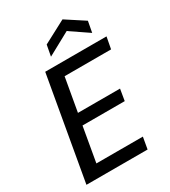

<svg xmlns="http://www.w3.org/2000/svg" viewBox="-218 -1025 1007 1134"><g transform="rotate(-30 285.0 -458.5)"><path d="M29 0 152 -700H570L555 -620H238L198 -393H485L472 -315H184L143 -80H460L446 0ZM226 -760 240 -835 395 -917 521 -835 507 -760 382 -845Z"/></g></svg>

Font: DM Sans 20pt Medium
Style: Italic
Weight: 500
Italic angle: -10°
Version: Version 4.004;gftools[0.9.30]